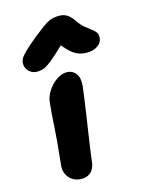

<svg xmlns="http://www.w3.org/2000/svg" viewBox="-149 -865 735 952"><g transform="rotate(-20 218.5 -389.5)"><path d="M121.8 10.2Q93.8 10.2 73.1 -3.6Q52.4 -17.4 43.5 -40.4Q34.6 -63.4 40.2 -89Q53 -153.8 60.9 -198.6Q68.8 -243.4 73.6 -276.4Q78.4 -309.4 83 -338.5Q87.6 -367.6 94 -400Q100 -430.4 119.9 -455.8Q139.8 -481.2 166.1 -497Q192.4 -512.8 216.2 -512.8Q247.8 -512.8 265.5 -489.4Q283.2 -466 275.2 -421Q271 -401.2 262.8 -364.7Q254.6 -328.2 243.9 -283.4Q233.2 -238.6 222.4 -194.2Q211.6 -149.8 202.9 -112.3Q194.2 -74.8 190 -53Q184 -23.2 166.9 -6.5Q149.8 10.2 121.8 10.2ZM94.2 -564.6Q76 -564.6 62.2 -573Q48.4 -581.4 41 -595.5Q33.6 -609.6 34.8 -627Q35.8 -638 42.3 -649.1Q48.8 -660.2 70.8 -678.7Q92.8 -697.2 140.4 -730Q173.4 -751.6 194.7 -764.7Q216 -777.8 233 -783.4Q250 -789 270 -789Q301.4 -789 319.3 -777Q337.2 -765 351.4 -740.4Q367.4 -711.2 384.1 -694.7Q400.8 -678.2 413.6 -667.2Q426.4 -656.2 432.9 -645Q439.4 -633.8 435.8 -614.8Q431.4 -593.2 411.1 -580.9Q390.8 -568.6 365.2 -568.6Q336.6 -568.6 313.7 -578.4Q290.8 -588.2 268.9 -612.9Q247 -637.6 220.6 -682.2L281.6 -680.8Q231 -637.8 199.5 -614.1Q168 -590.4 149.3 -579.7Q130.6 -569 118.4 -566.8Q106.2 -564.6 94.2 -564.6Z"/></g></svg>

Font: Shantell Sans Light
Style: Italic
Weight: 300
Italic angle: -11°
Designer: Stephen Nixon, Anya Danilova, Shantell Martin
Foundry: Arrow Type
Version: Version 1.008;[ac192a2d6]